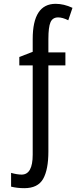

<svg xmlns="http://www.w3.org/2000/svg" viewBox="-20 -744 435 1004"><path d="M271 -724Q151 -724 151 -540V-473L81 -446V-402H151V65Q151 169 93 169Q70 169 38 160V232Q70 240 107 240Q178 240 205.5 191.5Q233 143 233 49V-402H322V-470H233V-540Q233 -602 244 -627.5Q255 -653 284 -653Q307 -653 337 -638L359 -703Q314 -724 271 -724Z"/></svg>

Font: Noto Sans Display Condensed
Style: Regular
Weight: 400
Width: 3
Designer: Monotype Design Team
Foundry: Monotype Imaging Inc.
Version: Version 1.900